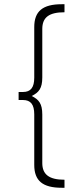

<svg xmlns="http://www.w3.org/2000/svg" viewBox="-20 -762 363 908"><path d="M180 -396V-625C180 -680 212 -704 285 -704V-742H272C182 -742 142 -709 142 -634V-395C142 -348 125 -327 89 -327H68V-289H89C125 -289 142 -268 142 -221V18C142 93 182 126 272 126H285V88C212 88 180 63 180 9V-220C180 -272 164 -291 130 -308C164 -325 180 -344 180 -396Z"/></svg>

Font: Montserrat arm ExtraLight
Style: Regular
Weight: 275
Designer: Julieta Ulanovsky
Foundry: Julieta Ulanovsky
Version: Version 6.000;PS 006.000;hotconv 1.0.88;makeotf.lib2.5.64775